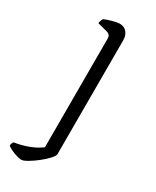

<svg xmlns="http://www.w3.org/2000/svg" viewBox="-208 -552 653 804"><g transform="rotate(30 118.5 -150.0)"><path d="M46 200Q38 200 24 196Q10 192 -4 185.5Q-18 179 -25 173Q-25 166 -22.5 160.5Q-20 155 -18 153Q20 147 52 134.5Q84 122 106 105V-421Q106 -439 89 -444L40 -457Q41 -465 43.5 -471.5Q46 -478 48 -481Q61 -487 84.5 -493.5Q108 -500 118 -500Q141 -500 153.5 -485Q166 -470 166 -447V104Q166 112 151.5 128Q137 144 116 160.5Q95 177 75.5 188.5Q56 200 46 200Z"/></g></svg>

Font: Texturina 72pt ExtraLight
Style: Regular
Weight: 200
Designer: Guillermo Torres Carreño
Foundry: Omnibus-Type
Version: Version 1.002; ttfautohint (v1.8.3)